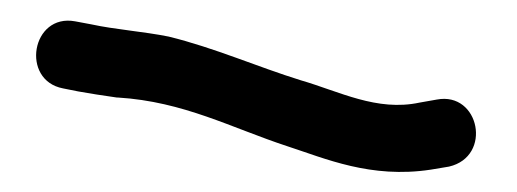

<svg xmlns="http://www.w3.org/2000/svg" viewBox="-20 -66 509 189"><path d="M57 24C68 26 81 28 95 30H96C161 34 208 60 263 78C300 90 345 110 404 101L422 98C465 88 452 24 410 32L393 35C351 44 314 24 276 13C234 0 191 -19 146 -30C121 -35 93 -37 70 -42L54 -45C11 -53 0 13 42 21Z"/></svg>

Font: Stray Cat
Style: ExBdCn
Weight: 800
Version: Version 1.0